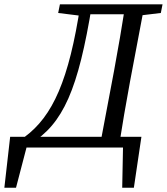

<svg xmlns="http://www.w3.org/2000/svg" viewBox="-56 -690 780 898"><path d="M-35.6 188H18.9L73 -19.2L48.6 0H535.9L519.7 -21.1L515.6 188H570.1L605.4 -50.2H-8.5L-35.6 188ZM85.4 -16.8C239.9 -111.2 309.9 -271.8 374.6 -669.7H320.4C266.5 -314.3 190.1 -146.6 60.2 -50.2L85.4 -16.8ZM216.1 -629.3 337.3 -614.3H346.3L358.4 -669.7H224.2L216.1 -629.3ZM346.1 -623.3H566.3L575.4 -669.7H355.1L346.1 -623.3ZM409.7 0H499.4C515.4 -103 533.4 -207 552.4 -310L620.4 -669.7H530.6C514.6 -566.7 496.6 -462.7 477.6 -359.7L409.7 0ZM552.5 -614.3H571.7L696.2 -629.3L704.2 -669.7H563.6L552.5 -614.3Z"/></svg>

Font: Source Serif Variable
Style: Italic
Weight: 389
Italic angle: -12°
Designer: Frank Grießhammer
Foundry: Adobe Systems Incorporated
Version: Version 3.001;hotconv 1.0.111;makeotfexe 2.5.65597